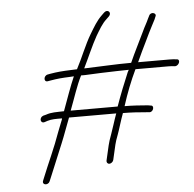

<svg xmlns="http://www.w3.org/2000/svg" viewBox="-51 -701 806 798"><g transform="rotate(-5 352.5 -302.0)"><path d="M378.9 -17C386.3 -17 394.5 -23.9 396.2 -31L410.7 -94C413.2 -104.7 417.7 -118.3 424.2 -135C431.5 -154.4 442.5 -193.4 453.3 -222C485.9 -222 521.3 -219.7 550.1 -217L561.9 -216C579.9 -212.9 588.3 -243 571.1 -243L559.6 -245C530 -247.5 495.4 -250 462.7 -250C478.9 -301.5 499.3 -353.5 521.1 -399H658.1C670 -399 676.7 -398.2 685.7 -397C703.6 -397 713.1 -425 695.1 -425C685.4 -426.3 678 -427 664.6 -427H534.6C545.4 -452.2 564.3 -489.8 573.5 -509L590.8 -545C600.5 -565.8 609 -579.1 618.1 -598L622.6 -609C632.2 -624.2 604.4 -633.7 597 -615L591.4 -604C583.7 -586.1 574.7 -572.5 565.4 -552C546.9 -512.3 525.8 -472.8 505.6 -427C439.9 -427 379.3 -422.9 315.2 -421H309.2C329.3 -461.7 351.2 -513.7 372.2 -551C387.3 -575.9 399.8 -599.2 419.4 -617L429.8 -627C445.1 -641.7 427.3 -659.7 411.9 -645L401.6 -635C379.1 -613.5 365.7 -589.4 348.5 -561C323.5 -519.7 302.9 -464.8 279 -420C270.1 -419.3 261.7 -419 253.7 -419C218.2 -417.7 196.3 -416.1 166.9 -411L156.4 -409C137.4 -406 135.7 -377.5 154 -381L165.4 -383C194.3 -388 213.4 -389.7 248.3 -391C253.6 -391 258.7 -391.3 263.5 -392C245.3 -350.8 229.1 -302.4 209.9 -251C177.4 -249.8 157.9 -251.4 134.1 -243L122.4 -240C104 -233.3 107.3 -207.2 126.2 -213L138.1 -217C156.6 -222.7 173.2 -222 199.3 -222L198.1 -217C191.9 -201.7 185.5 -185.3 178.8 -168C156.1 -103.2 126.6 -41.8 102.8 18L98.3 29C90.8 47.9 118.4 51 125.1 34L129.7 23C131.6 17.7 133.8 12.3 136.4 7C153.1 -33 170.6 -76.1 188.2 -118C201.7 -149.9 215.4 -190.1 228.5 -223H425.5C414.9 -194.6 404.2 -157.5 397.1 -139C390.3 -121 385.5 -106 382.7 -94L368.2 -31C366.5 -23.9 371.5 -17 378.9 -17ZM493.1 -399C491 -395.7 489.2 -392.3 487.8 -389C470 -347.2 450.1 -297.1 433.9 -251H237.9C258.8 -305.2 272.2 -350.2 293.7 -393H309.7C332.7 -394.3 354.9 -395.3 376.4 -396L442.9 -398C459 -398.7 475.8 -399 493.1 -399Z"/></g></svg>

Font: HoneyBee
Style: XLitIt
Weight: 200
Foundry: Cannot Into Space Fonts
Version: Version 0.89